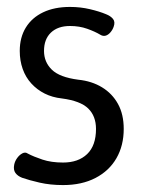

<svg xmlns="http://www.w3.org/2000/svg" viewBox="-20 -527 407 554"><path d="M162 7Q125 7 94.5 0Q64 -7 44 -14Q31 -19 24.5 -28Q18 -37 21 -52Q23 -62 29.5 -71Q36 -80 44.5 -84.5Q53 -89 60 -84Q77 -75 102.5 -66.5Q128 -58 162 -58Q206 -58 231.5 -82.5Q257 -107 257 -155Q257 -192 234.5 -214Q212 -236 158 -243Q131 -246 109 -257Q87 -268 70.5 -286Q54 -304 45.5 -328Q37 -352 37 -380Q37 -419 54.5 -447.5Q72 -476 104.5 -491.5Q137 -507 182 -507Q212 -507 239.5 -500.5Q267 -494 286 -486Q299 -481 306 -472.5Q313 -464 308 -450Q305 -441 298.5 -433.5Q292 -426 284.5 -424Q277 -422 269 -427Q254 -436 231.5 -444Q209 -452 182 -452Q147 -452 127 -433Q107 -414 107 -380Q107 -348 129.5 -326Q152 -304 206 -297Q245 -293 274.5 -275Q304 -257 320.5 -227Q337 -197 337 -155Q337 -107 316 -70.5Q295 -34 255.5 -13.5Q216 7 162 7Z"/></svg>

Font: Winky Sans Light
Style: Regular
Weight: 300
Designer: Simon Atzbach
Foundry: typofactur
Version: Version 1.205